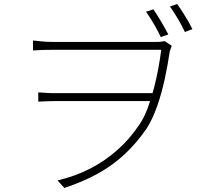

<svg xmlns="http://www.w3.org/2000/svg" viewBox="-20 -872 1040 948"><path d="M737 -826Q754 -802 775 -766.5Q796 -731 811 -702L774 -689Q760 -719 739.5 -754Q719 -789 701 -814ZM855 -852Q872 -828 893.5 -793.5Q915 -759 930 -728L893 -714Q878 -746 857.5 -780.5Q837 -815 819 -840ZM143 -672Q156 -671 182 -668Q208 -665 237 -665Q255 -665 296.5 -665Q338 -665 393 -665Q448 -665 506.5 -665Q565 -665 617.5 -665Q670 -665 707 -665Q744 -665 756 -665Q768 -665 777 -666.5Q786 -668 793 -669L828 -646Q827 -642 824 -635Q821 -628 818 -617Q809 -555 794 -484.5Q779 -414 756.5 -349.5Q734 -285 705 -239Q655 -166 595.5 -110.5Q536 -55 462.5 -14.5Q389 26 298 56L264 19Q352 -2 425 -39.5Q498 -77 559.5 -131.5Q621 -186 669 -258Q691 -290 708.5 -336.5Q726 -383 739.5 -434.5Q753 -486 762 -535.5Q771 -585 776 -626Q761 -626 720.5 -626Q680 -626 625.5 -626Q571 -626 510.5 -626Q450 -626 394.5 -626Q339 -626 297 -626Q255 -626 237 -626Q215 -626 193.5 -625.5Q172 -625 143 -623ZM748 -373Q733 -373 695 -373Q657 -373 605.5 -373Q554 -373 498 -373Q442 -373 391 -373Q340 -373 303 -373Q266 -373 252 -373Q228 -373 208.5 -372Q189 -371 169 -370V-416Q188 -415 208 -413.5Q228 -412 252 -412Q265 -412 303 -412Q341 -412 393 -412Q445 -412 501.5 -412Q558 -412 610 -412Q662 -412 700.5 -412Q739 -412 755 -412Z"/></svg>

Font: Noto Sans JP ExtraLight
Style: Regular
Weight: 250
Designer: Ryoko NISHIZUKA  (kana, bopomofo & ideographs); Paul D. Hunt (Latin, Greek & Cyrillic); Sandoll Communications , Soo-you
Foundry: Adobe
Version: Version 2.004-H2;hotconv 1.0.118;makeotfexe 2.5.65603